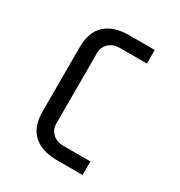

<svg xmlns="http://www.w3.org/2000/svg" viewBox="-166 -815 872 931"><g transform="rotate(30 270.0 -350.0)"><path d="M109 -170V-530Q109 -615 155.5 -657.5Q202 -700 289 -700H431V-624H279Q242 -624 219 -602Q196 -580 196 -549V-151Q196 -120 219 -98Q242 -76 279 -76H431V0H289Q202 0 155.5 -42.5Q109 -85 109 -170Z"/></g></svg>

Font: Share Tech Mono
Style: Regular
Weight: 400
Designer: Ralph Oliver du Carrois
Foundry: Ralph Oliver du Carrois
Version: Version 1.003